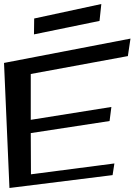

<svg xmlns="http://www.w3.org/2000/svg" viewBox="-75 -901 675 955"><path d="M485 -30 494 -88 79 -34 78 -239 470 -299 479 -369 78 -305V-533L561 -622L574 -709L-55 -588L-28 34ZM420 -797 429 -881 95 -809 94 -730Z"/></svg>

Font: Gamestation Warped
Style: Regular
Weight: 400
Designer: Jonas Hecksher
Foundry: Jonas Hecksher, Playtypeª, e-types AS
Version: Version 1.003